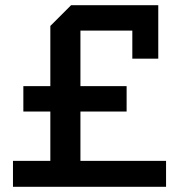

<svg xmlns="http://www.w3.org/2000/svg" viewBox="-20 -720 688 740"><path d="M468 -290H290V-100H620V0H30V-100H174V-290H70V-388H174V-620L254 -700H590V-494H490V-602H290V-388H468Z"/></svg>

Font: Tektur Medium
Style: Regular
Weight: 500
Designer: Adam Jagosz
Foundry: Adam Jagosz
Version: Version 1.005;gftools[0.9.30]